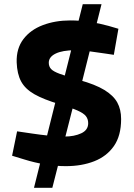

<svg xmlns="http://www.w3.org/2000/svg" viewBox="-20 -798 644 921"><path d="M296 -1Q246 -1 195.5 -9.5Q145 -18 97 -33L38 -51L62 -168L137 -157Q170 -152 212 -147.5Q254 -143 290 -143Q336 -143 369.5 -158.5Q403 -174 403 -207Q403 -227 392 -241Q381 -255 351.5 -268Q322 -281 266 -298Q189 -321 145 -346Q101 -371 81.5 -407Q62 -443 60 -499Q58 -565 92 -610Q126 -655 185.5 -677.5Q245 -700 317 -700Q365 -700 411 -693Q457 -686 500 -674L548 -660L526 -535L486 -541Q441 -548 404.5 -552.5Q368 -557 339 -557Q280 -557 247 -541Q214 -525 214 -497Q214 -479 225 -467Q236 -455 267.5 -443.5Q299 -432 361 -414Q437 -393 480.5 -366.5Q524 -340 542.5 -306.5Q561 -273 561 -227Q561 -147 526.5 -97.5Q492 -48 432 -24.5Q372 -1 296 -1ZM143 103 261 -369 346 -348 231 103ZM359 -348 274 -369 377 -778H467Z"/></svg>

Font: REM
Style: Bold
Weight: 700
Designer: Octavio Pardo
Foundry: Ashler Design
Version: Version 1.005;gftools[0.9.28]